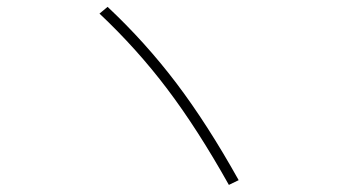

<svg xmlns="http://www.w3.org/2000/svg" viewBox="-20 -637 978 555"><path d="M267.6 -597.7 291 -617.2Q400.4 -514.6 489.7 -396.7Q579.1 -278.8 669.9 -116.2L641.6 -102.5Q551.3 -263.7 463.6 -379.6Q376 -495.6 267.6 -597.7Z"/></svg>

Font: Pretendard Thin
Style: Regular
Weight: 100
Designer: Base glyphs from Inter by Rasmus Andersson; Hangeul glyphs from Noto Sans CJK(Source Han Sans) by Jang Soo-young and Kan
Foundry: Kil Hyung-jin
Version: Version 1.309